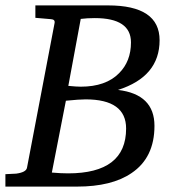

<svg xmlns="http://www.w3.org/2000/svg" viewBox="-28 -691 641 711"><path d="M563 -542Q563 -407 409 -358Q544 -342 544 -225Q544 -107 459 -50Q386 0 257 0H-8V-46Q12 -47 32 -48Q69 -53 72 -70L174 -605Q177 -619 161 -620L103 -625V-671H372Q563 -671 563 -542ZM457 -534Q457 -624 323 -624Q295 -624 271 -621L225 -373Q255 -370 271 -370Q364 -370 413 -420Q457 -464 457 -534ZM439 -215Q439 -323 289 -323Q266 -323 216 -318L164 -52Q197 -49 224 -49Q439 -49 439 -215Z"/></svg>

Font: Apparatus SIL
Style: Italic
Weight: 400
Italic angle: -11°
Version: Version 1.0